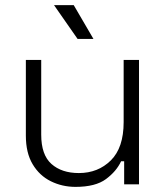

<svg xmlns="http://www.w3.org/2000/svg" viewBox="-20 -720 651 750"><path d="M81 -190V-486H141V-194Q141 -115 181 -79.5Q221 -44 288 -44Q363 -44 413 -93.5Q463 -143 463 -243V-486H523V0H465V-90H453Q435 -51 394 -20.5Q353 10 275 10Q223 10 178.5 -12Q134 -34 107.5 -78.5Q81 -123 81 -190ZM283 -568 191 -700H268L345 -568Z"/></svg>

Font: Space 7353
Style: Regular
Weight: 400
Designer: Christine Claussen + Ruben Lyon  (Space 7353)
Version: Version 1.000;FEAKit 1.0